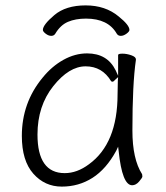

<svg xmlns="http://www.w3.org/2000/svg" viewBox="-20 -679 615 712"><path d="M470 8Q433 8 420 -119L418 -135L411 -120Q374 -52 323 -19.5Q272 13 209 13Q146 13 103.5 -35Q61 -83 61 -175Q61 -298 138 -391Q172 -433 215 -457Q258 -481 303 -481Q378 -481 409 -418L418 -398V-475Q418 -480 434 -480Q450 -480 467 -474Q484 -468 484 -459V-457Q471 -368 471 -195Q471 -89 507 -33Q508 -29 508 -24.5Q508 -20 496 -6Q484 8 470 8ZM220 -37Q266 -37 310 -70Q416 -147 416 -330Q416 -355 417 -380L418 -393L408 -384Q401 -376 397.5 -376Q394 -376 392 -378Q359 -433 297.5 -433Q236 -433 177.5 -359.5Q119 -286 119 -180Q119 -37 220 -37ZM185 -554Q180 -546 170 -546Q160 -546 149.5 -554Q139 -562 139 -568Q139 -587 181.5 -623Q224 -659 297.5 -659Q371 -659 420 -618Q460 -586 460 -568Q460 -562 449 -554Q438 -546 428 -546Q418 -546 413 -554Q381 -610 299 -610Q260 -610 232 -598Q204 -586 185 -554Z"/></svg>

Font: LXGW WenKai TC Light
Style: Regular
Weight: 300
Designer: LXGW / Fontworks Inc.
Foundry: LXGW / Fontworks Inc.
Version: Version 1.330